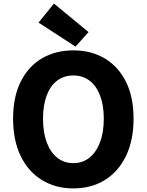

<svg xmlns="http://www.w3.org/2000/svg" viewBox="-20 -1037 818 1071"><path d="M389 14Q290 14 214 -32.5Q138 -79 95.5 -166.5Q53 -254 53 -375Q53 -496 95.5 -581.5Q138 -667 214 -711.5Q290 -756 389 -756Q489 -756 564.5 -711Q640 -666 682.5 -581Q725 -496 725 -375Q725 -254 682.5 -166.5Q640 -79 564.5 -32.5Q489 14 389 14ZM389 -127Q441 -127 479 -157.5Q517 -188 538 -243.5Q559 -299 559 -375Q559 -450 538 -504.5Q517 -559 479 -587.5Q441 -616 389 -616Q337 -616 299 -587.5Q261 -559 240.5 -504.5Q220 -450 220 -375Q220 -299 240.5 -243.5Q261 -188 299 -157.5Q337 -127 389 -127ZM401 -777 195 -911 281 -1017 474 -858Z"/></svg>

Font: Noto Sans SC ExtraBold
Style: Regular
Weight: 800
Designer: Ryoko NISHIZUKA 西塚涼子 (kana, bopomofo & ideographs); Paul D. Hunt (Latin, Greek & Cyrillic); Sandoll Communications 산돌커뮤니
Foundry: Adobe
Version: Version 2.004-H2;hotconv 1.0.118;makeotfexe 2.5.65603